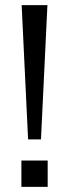

<svg xmlns="http://www.w3.org/2000/svg" viewBox="-20 -725 268 745"><path d="M89 -184 64 -705H164L139 -184ZM63 0V-102H165V0Z"/></svg>

Font: Winston
Style: Regular
Weight: 400
Designer: Original fonts by Vernon Adams / Changes by Cristiano Sobral
Foundry: Original fonts by Vernon Adams / Changes by Cristiano Sobral
Version: Version 2.503;July 17, 2020;FontCreator 13.0.0.2655 64-bit